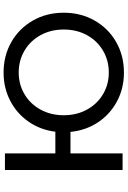

<svg xmlns="http://www.w3.org/2000/svg" viewBox="156 -847 699 1051"><g transform="rotate(-90 505.5 -321.5)"><path d="M801.3 -608.6C751.6 -637.1 695.8 -651.4 633.9 -651.4C577.5 -651.4 525.9 -639.2 479.3 -615C432.7 -590.8 394.5 -557.2 364.8 -514.3C335 -471.3 316.8 -422.6 310 -368H191.4V-644H100.3V0H191.4V-285.2H309.1C314.6 -228.8 332.1 -178.5 361.6 -134.3C391 -90.2 429.3 -55.5 476.6 -30.4C523.8 -5.2 576.2 7.4 633.9 7.4C695.8 7.4 751.6 -6.9 801.3 -35.4C851 -63.9 890.1 -103.2 918.6 -153.2C947.1 -203.2 961.4 -259.4 961.4 -322C961.4 -384.6 947.1 -440.8 918.6 -490.8C890.1 -540.8 851 -580.1 801.3 -608.6ZM753.9 -107.2C718.1 -86 678 -75.4 633.9 -75.4C590.3 -75.4 550.8 -86 515.2 -107.2C479.6 -128.3 451.6 -157.6 431 -195C410.5 -232.5 400.2 -274.8 400.2 -322C400.2 -369.2 410.5 -411.5 431 -449C451.6 -486.4 479.6 -515.7 515.2 -536.8C550.8 -558 590.3 -568.6 633.9 -568.6C678 -568.6 718.1 -558 753.9 -536.8C789.8 -515.7 818 -486.4 838.6 -449C859.1 -411.5 869.4 -369.2 869.4 -322C869.4 -274.8 859.1 -232.5 838.6 -195C818 -157.6 789.8 -128.3 753.9 -107.2Z"/></g></svg>

Font: Montserrat Ace
Style: Regular
Weight: 500
Designer: Julieta Ulanovsky
Foundry: Julieta Ulanovsky
Version: Version 1